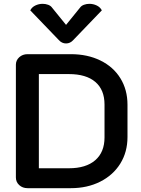

<svg xmlns="http://www.w3.org/2000/svg" viewBox="-20 -983 734 1003"><path d="M63 -56V-645Q63 -668 80.5 -684Q98 -700 124 -700H350Q437 -700 504.5 -667Q572 -634 609 -574Q646 -514 646 -436V-267Q646 -189 608.5 -128.5Q571 -68 503.5 -34Q436 0 350 0H124Q98 0 80.5 -16Q63 -32 63 -56ZM340 -104Q429 -104 477.5 -146Q526 -188 526 -265V-437Q526 -514 478 -555Q430 -596 340 -596H183V-104ZM398 -943Q405 -953 418.5 -958Q432 -963 447 -963Q467 -963 485 -954.5Q503 -946 512 -929L363 -774Q347 -756 325 -756Q303 -756 287 -774L138 -929Q147 -946 165 -954.5Q183 -963 203 -963Q218 -963 231.5 -958Q245 -953 252 -943L325 -853Z"/></svg>

Font: K2D SemiBold
Style: Regular
Weight: 600
Designer: Katatrad Aksorn Co.,Ltd.
Foundry: Cadson Demak Co.,Ltd.
Version: Version 1.000; ttfautohint (v1.6)